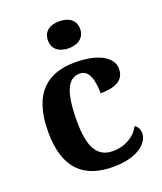

<svg xmlns="http://www.w3.org/2000/svg" viewBox="-143 -862 813 964"><g transform="rotate(-20 263.5 -380.0)"><path d="M289 -626C335 -626 375 -649 375 -698C375 -749 335 -770 289 -770C241 -770 203 -749 203 -698C203 -649 241 -626 289 -626ZM295 10C430 10 489 -50 489 -100C489 -118 481 -136 465 -146C442 -100 389 -65 320 -65C236 -65 201 -132 201 -267C201 -438 238 -488 296 -488C346 -488 361 -428 361 -359C466 -359 490 -401 490 -444C490 -503 421 -549 292 -549C154 -549 47 -482 47 -266C47 -61 148 10 295 10Z"/></g></svg>

Font: Noto Serif Lao
Style: Bold
Weight: 700
Designer: Monotype Design Team
Foundry: Monotype Imaging Inc.
Version: Version 2.003